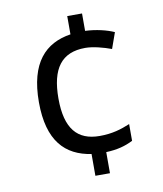

<svg xmlns="http://www.w3.org/2000/svg" viewBox="-83 -791 737 869"><g transform="rotate(-10 286.0 -357.0)"><path d="M353 -644V-724H285V-640C168 -622 91 -544 91 -362C91 -183 167 -108 285 -90V10H352V-87C404 -89 440 -99 476 -117V-194C435 -177 394 -164 336 -164C234 -164 181 -224 181 -363C181 -501 231 -568 340 -568C376 -568 424 -555 459 -542L485 -615C452 -630 403 -642 353 -644Z"/></g></svg>

Font: Noto Sans Buginese
Style: Regular
Weight: 400
Designer: Monotype Design Team
Foundry: Monotype Imaging Inc.
Version: Version 2.002